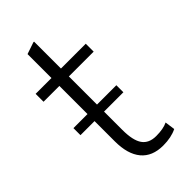

<svg xmlns="http://www.w3.org/2000/svg" viewBox="-212 -708 772 772"><g transform="rotate(-45 174.5 -321.5)"><path d="M303 -6Q271 10 225 10Q163 10 131 -28.5Q99 -67 99 -140V-255H19V-295H99V-455H9V-500H99V-636L149 -653H153V-500H294V-455H153V-295H263V-255H153V-151Q153 -91 172 -64Q191 -37 232 -37Q273 -37 297 -49Z"/></g></svg>

Font: Sarabun ExtraLight
Style: Regular
Weight: 275
Designer: Suppakit Chalermlarp | Katatrad Co.,Ltd.
Foundry: Cadson Demak Co.,Ltd.
Version: Version 1.000; ttfautohint (v1.6)